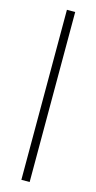

<svg xmlns="http://www.w3.org/2000/svg" viewBox="-120 -845 416 829"><g transform="rotate(15 88.0 -431.0)"><path d="M107 -51H70V-811H107Z"/></g></svg>

Font: Noto Sans Tamil UI ExtraCondensed ExtraLight
Style: Regular
Weight: 200
Width: 2
Designer: Jelle Bosma - Monotype Design Team
Foundry: Monotype Imaging Inc.
Version: Version 2.004; ttfautohint (v1.8.4.7-5d5b)